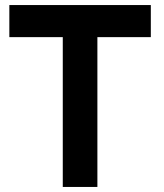

<svg xmlns="http://www.w3.org/2000/svg" viewBox="-20 -740 650 760"><path d="M228.5 0V-593H17V-720H577V-593H365.5V0Z"/></svg>

Font: Vela Sans ExtBd
Style: Regular
Weight: 800
Designer: Principal design: Mikhail Sharanda - project Manrope.
Design modification: Ravid Balaliev
Foundry: Mikhail Sharanda
Version: Version 1.001